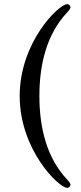

<svg xmlns="http://www.w3.org/2000/svg" viewBox="-20 -725 391 926"><path d="M75 -262C75 -2 264 181 304 181C313 181 320 172 320 166C320 161 315 153 302 139C208 38 170 -103 170 -262C170 -421 208 -562 302 -663C315 -677 320 -685 320 -690C320 -696 313 -705 304 -705C264 -705 75 -522 75 -262Z"/></svg>

Font: Monomakh Unicode
Style: Regular
Weight: 400
Version: Version 1.2